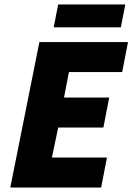

<svg xmlns="http://www.w3.org/2000/svg" viewBox="-20 -838 592 858"><path d="M26 0H432L458 -134H212L240 -268H442L468 -402H266L288 -516H526L552 -650H156ZM220 -716H520L540 -818H240Z"/></svg>

Font: Source Sans Pro Black
Style: Italic
Weight: 900
Italic angle: -11°
Designer: Paul D. Hunt
Foundry: Adobe Systems Incorporated
Version: Version 3.006;hotconv 1.0.111;makeotfexe 2.5.65597